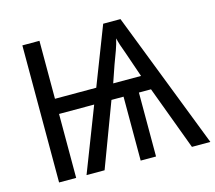

<svg xmlns="http://www.w3.org/2000/svg" viewBox="-102 -840 1083 966"><g transform="rotate(-15 439.5 -357.0)"><path d="M879 0H783L659 -333H596V0H516V-333H453L328 0H234L363 -333H180V0H91V-714H180V-412H395L512 -714H602ZM514 -501 483 -411H628L595 -507L583 -542Q563 -594 556 -626Q550 -599 538.5 -567Q527 -535 514 -501Z"/></g></svg>

Font: Noto Sans Display
Style: Regular
Weight: 400
Designer: Monotype Design team
Foundry: Monotype Imaging Inc.
Version: Version 1.000